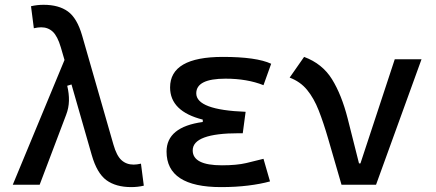

<svg xmlns="http://www.w3.org/2000/svg" viewBox="-20 -762 1798 792"><path d="M521.5 9.8Q458 9.8 418.9 -18.8Q379.9 -47.4 358.4 -122.6L274.9 -413.6L257.3 -408.2Q265.1 -376 264.4 -346.2Q263.7 -316.4 252.9 -288.6L143.6 0H32.7L246.1 -514.6L231 -566.4Q217.3 -612.8 197.8 -631.1Q178.2 -649.4 149.9 -649.4Q136.7 -649.4 119.6 -645.5L107.9 -736.3Q132.8 -742.2 159.7 -742.2Q222.2 -742.2 260 -714.8Q297.9 -687.5 318.8 -615.2L447.8 -166Q460.9 -119.6 481.2 -101.3Q501.5 -83 531.2 -83Q544.4 -83 561.5 -86.9L573.2 3.9Q548.3 9.8 521.5 9.8Z M891.6 9.8Q667 9.8 667 -136.7Q667 -238.3 816.4 -258.8V-268.6Q681.6 -302.7 681.6 -401.4Q681.6 -527.3 899.4 -527.3Q1037.6 -527.3 1098.6 -499L1066.9 -410.6Q999.5 -437.5 910.2 -437.5Q789.6 -437.5 789.6 -377Q789.6 -308.6 993.2 -300.8L981.4 -212.4H965.8Q774.9 -212.4 774.9 -141.6Q774.9 -80.1 895.5 -80.1Q956.1 -80.1 995.8 -89.4Q1035.6 -98.6 1066.9 -106.9L1093.8 -13.7Q1054.7 -2.9 1003.7 3.4Q952.6 9.8 891.6 9.8Z M1388.7 0 1333.5 -190.4Q1314.5 -255.9 1294.7 -306.4Q1274.9 -356.9 1246.8 -391.1Q1218.8 -425.3 1174.8 -441.9L1234.4 -527.3Q1309.6 -499.5 1349.4 -435.3Q1389.2 -371.1 1414.1 -273.4L1460.9 -87.9H1466.8L1608.4 -517.6H1718.8L1531.2 0Z"/></svg>

Font: CaskaydiaCove NFP
Style: Regular
Weight: 400
Designer: Aaron Bell
Foundry: Saja Typeworks
Version: Version 2111.001; VTT 6.35;Nerd Fonts 3.1.1